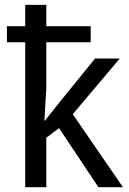

<svg xmlns="http://www.w3.org/2000/svg" viewBox="-20 -780 536 800"><path d="M8.8 -670.9H85V-759.8H172.9V-670.9H357.9V-604H172.9V-411.1L165 -276.9H167L232.9 -359.9L376 -536.1H479L283.2 -304.2L492.2 0H390.1L226.1 -246.1L172.9 -206.1V0H85V-604H8.8Z"/></svg>

Font: Droid Sans
Style: Regular
Weight: 400
Foundry: Ascender Corporation
Version: Version 1.00 build 114